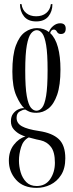

<svg xmlns="http://www.w3.org/2000/svg" viewBox="-20 -663 355 932"><path d="M158 249Q93 249 58 209.8Q23 170.5 23 116.5Q23 71 47.2 39.8Q71.5 8.5 103.5 -0.5Q96 -2 79 -10.2Q62 -18.5 47.5 -34.2Q33 -50 33 -74.5Q33 -97 43.5 -111Q54 -125 67.8 -131.5Q81.5 -138 91 -138Q92.5 -138 95 -138Q97.5 -138 98 -137.5Q79 -154 59.5 -197.5Q40 -241 40 -315.5Q40 -396.5 57.2 -442.5Q74.5 -488.5 101.8 -507.5Q129 -526.5 159.5 -526.5Q193.5 -526.5 217.5 -507.5Q223.5 -525 239 -537.5Q254.5 -550 272 -550Q299 -550 299 -524Q299 -498 275.5 -498Q262 -498 256.5 -508.8Q251 -519.5 241 -519.5Q228.5 -519.5 223.5 -502.5Q249 -479 261.2 -433.8Q273.5 -388.5 273.5 -325.5Q273.5 -249.5 257.5 -203.2Q241.5 -157 215 -136.2Q188.5 -115.5 157 -115.5Q133.5 -115.5 120.5 -121.8Q107.5 -128 105.5 -130Q104.5 -131 100.5 -131Q91.5 -131 76 -122.2Q60.5 -113.5 60.5 -91Q60.5 -64.5 86.5 -50Q112.5 -35.5 169.5 -27Q233.5 -17.5 265.2 12.2Q297 42 297 105.5Q297 154.5 276.8 186.2Q256.5 218 224.8 233.5Q193 249 158 249ZM157 -125.5Q172 -125.5 184.2 -140.2Q196.5 -155 203.8 -197.5Q211 -240 211 -323.5Q211 -402.5 204 -444Q197 -485.5 185.2 -501Q173.5 -516.5 158.5 -516.5Q143.5 -516.5 130.8 -501Q118 -485.5 110.2 -443.2Q102.5 -401 102.5 -320.5Q102.5 -238.5 110 -196.8Q117.5 -155 130 -140.2Q142.5 -125.5 157 -125.5ZM158 240Q201 240 223.8 206.2Q246.5 172.5 246.5 127Q246.5 75 227.2 50Q208 25 177 18Q154 13.5 140.5 9.5Q127 5.5 119.5 4Q92.5 18 82.2 51.8Q72 85.5 72 117Q72 144.5 80.2 173Q88.5 201.5 107.5 220.8Q126.5 240 158 240ZM155.5 -559Q116.5 -559 96.8 -583.2Q77 -607.5 77 -643H84.5Q88 -615.5 107 -599.8Q126 -584 155.5 -584Q185.5 -584 204.5 -599.8Q223.5 -615.5 227 -643H234.5Q234.5 -607.5 214.8 -583.2Q195 -559 155.5 -559Z"/></svg>

Font: Imbue 100pt Light
Style: Regular
Weight: 300
Designer: Tyler Finck
Foundry: Etcetera Type Company
Version: Version 1.102; ttfautohint (v1.8.3)